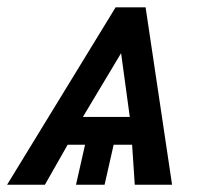

<svg xmlns="http://www.w3.org/2000/svg" viewBox="-63 -508 564 528"><path d="M-43.5 0 254.9 -487.8H337.4L410.2 0H307.6L300.3 -109.9H249.5L224.6 0H146L170.9 -109.9H123L60.5 0ZM165 -186.5H293.9L270 -361.8Z"/></svg>

Font: HK Grotesk SemiBold Italic
Style: Regular
Weight: 600
Italic angle: -13°
Designer: Alfredo Marco Pradil and Stefan Peev
Foundry: Hanken Design Co.
Version: Version 1.000;PS 001.000;hotconv 1.0.88;makeotf.lib2.5.64775